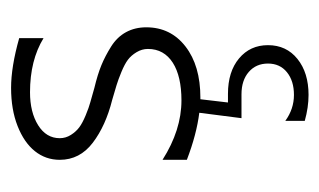

<svg xmlns="http://www.w3.org/2000/svg" viewBox="-138 -248 590 355"><g transform="rotate(-90 157.5 -70.0)"><path d="M40 -20V-65Q95 -30 150 -30Q172 -30 189.5 -34Q207 -38 219.5 -46Q232 -54 238.5 -65.5Q245 -77 245 -92Q245 -103 239 -113Q233 -123 225 -129Q217 -135 202.5 -141Q188 -147 178 -150Q168 -153 151 -158Q103 -170 71.5 -194Q40 -218 40 -255Q40 -281 56 -301Q72 -321 102.5 -333Q133 -345 173 -345Q212 -345 265 -330V-285Q224 -310 165 -310Q128 -310 104 -295Q80 -280 80 -255Q80 -244 86 -234.5Q92 -225 100 -219Q108 -213 122.5 -207Q137 -201 146.5 -198.5Q156 -196 173 -191Q198 -185 215 -178Q232 -171 249.5 -160Q267 -149 276 -132.5Q285 -116 285 -95Q285 -50 249.5 -22.5Q214 5 155 5Q154 5 152 5L146 56H162Q203 56 227.5 76.5Q252 97 252 130Q252 164 226.5 184.5Q201 205 160 205Q137 205 112 198V162Q134 178 160 178Q186 178 202 165Q218 152 218 130Q218 108 202.5 94.5Q187 81 161 81H117L127 3Q87 -2 40 -20Z"/></g></svg>

Font: Glametrix
Style: Light
Weight: 300
Designer: gluk
Foundry: gluk
Version: Version 0.40